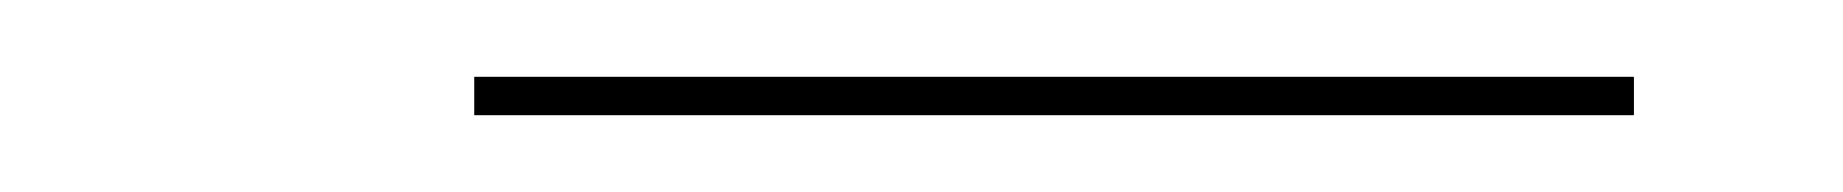

<svg xmlns="http://www.w3.org/2000/svg" viewBox="-20 -720 480 50"><path d="M103.5 -690V-700H405.5V-690Z"/></svg>

Font: Imbue 100pt Black
Style: Regular
Weight: 900
Designer: Tyler Finck
Foundry: Etcetera Type Company
Version: Version 1.102; ttfautohint (v1.8.3)